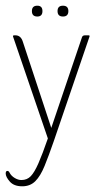

<svg xmlns="http://www.w3.org/2000/svg" viewBox="-27 -484 355 674"><path d="M85 -445Q85 -464 104 -464Q122 -464 122 -445Q122 -426 104 -426Q85 -426 85 -445ZM175 -445Q175 -464 194 -464Q213 -464 213 -445Q213 -426 194 -426Q175 -426 175 -445ZM141 2 19 -355Q17 -360 23 -360H27Q46 -360 53 -338L153 -35L260 -351Q262 -360 271 -360H284Q289 -360 287 -355L162 11Q144 63 129.5 98.5Q115 134 97 152Q79 170 51 170Q22 170 7.5 153.5Q-7 137 -7 125Q-7 116 -1 116Q4 116 7 123Q13 134 25 141Q37 148 48 148Q68 148 81 134.5Q94 121 108 89Q122 57 141 2Z"/></svg>

Font: Zain ExtraLight
Style: Regular
Weight: 200
Designer: Zain,Boutros
Foundry: Mobile Telecommunications Company (Zain), 2024
Version: Version 1.51; ttfautohint (v1.8.4)